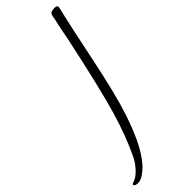

<svg xmlns="http://www.w3.org/2000/svg" viewBox="-447 -600 1006 1006"><g transform="rotate(-45 55.5 -97.5)"><path d="M96.7 82C121.1 9.1 148.3 -99.7 178.2 -244.4C208.2 -389.1 227.1 -477.6 235.1 -510C243.1 -542.4 247.1 -560.4 247.1 -564C246.7 -572.1 241.9 -576.5 232.4 -577.1C215.8 -577.1 205 -575.2 200 -571.3C194.9 -567.4 191.6 -559.9 189.9 -548.8C188.3 -537.8 186 -526 182.9 -513.4C179.8 -500.9 175.5 -480.6 170.2 -452.6C164.8 -424.6 161.1 -406.2 159.2 -397.5C117.8 -204.1 84 -62.2 57.6 28.3C31.2 118.8 0.7 199.7 -34.2 271C-39.7 281.7 -46.4 292.5 -54.2 303.2C-76.7 333.5 -99.6 352.5 -123 360.4C-123 360.7 -125.2 361.5 -129.6 362.8C-134 364.1 -136.2 366 -136.2 368.7C-135.9 377.8 -126.6 382.2 -108.4 381.8C-92.1 381.8 -72.1 371.4 -48.3 350.6C4.4 305.3 52.7 215.8 96.7 82Z"/></g></svg>

Font: Kristi
Style: Medium
Weight: 400
Italic angle: -15°
Version: Version 1.003